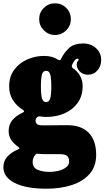

<svg xmlns="http://www.w3.org/2000/svg" viewBox="-38 -879 633 1164"><path d="M17.5 -355Q17.5 -415 48.2 -456.2Q79 -497.5 127.5 -518.8Q176 -540 229 -540Q280 -540 313.5 -517Q323.5 -513.5 325.8 -514.2Q328 -515 333.5 -524.5Q351 -560.5 380.8 -588Q410.5 -615.5 466 -615.5Q513 -615.5 544.2 -586.8Q575.5 -558 575.5 -516Q575.5 -478.5 552.8 -452.2Q530 -426 495.5 -426Q463.5 -426 445.2 -446Q427 -466 427 -488Q427 -502 432.8 -506.8Q438.5 -511.5 438.5 -516.5Q438.5 -523.5 432.5 -523.5Q422 -523.5 413.2 -510.8Q404.5 -498 401 -490Q397.5 -481.5 397.2 -477.2Q397 -473 402 -467Q429 -449.5 446 -421.5Q463 -393.5 463 -357.5Q463 -297.5 433.2 -255.8Q403.5 -214 353.5 -192Q303.5 -170 241.5 -170Q232.5 -170 222.8 -171Q213 -172 203 -173.5Q194 -174.5 186.5 -167.5Q177.5 -158.5 177.5 -147Q177.5 -136.5 185.5 -127.8Q193.5 -119 219.5 -119Q232 -119 259.2 -119.2Q286.5 -119.5 317.2 -119.8Q348 -120 370.5 -120Q455 -120 500 -73.8Q545 -27.5 545 59.5Q545 130 505 175.5Q465 221 397 243Q329 265 245 265Q119 265 50.8 230Q-17.5 195 -17.5 135Q-17.5 97 6.2 70.8Q30 44.5 69.5 27.5Q80 23 80 19.8Q80 16.5 71.5 10.5Q46 -7 30.2 -30.2Q14.5 -53.5 14.5 -84Q14.5 -124 37 -150.8Q59.5 -177.5 98 -195.5Q108 -200.5 108.2 -204.2Q108.5 -208 100.5 -213Q63 -236.5 40.2 -272.2Q17.5 -308 17.5 -355ZM210 -355Q210 -303.5 216.8 -281.8Q223.5 -260 241.5 -260Q259.5 -260 266.2 -281.8Q273 -303.5 273 -355Q273 -407 266.2 -428.5Q259.5 -450 241.5 -450Q223.5 -450 216.8 -428.5Q210 -407 210 -355ZM381 101Q381 75.5 367.8 65.5Q354.5 55.5 322.5 55.5H235.5Q227.5 55.5 219.5 55.2Q211.5 55 203 54Q195 53 189 52.8Q183 52.5 178 57.5Q168.5 67 164.2 78.8Q160 90.5 160 102Q160 138 190.5 150.5Q221 163 261 163Q292 163 319.2 155.8Q346.5 148.5 363.8 134.5Q381 120.5 381 101ZM295.5 -667Q256 -667 227.8 -695.2Q199.5 -723.5 199.5 -763Q199.5 -803 227.8 -831Q256 -859 295.5 -859Q335.5 -859 363.5 -831Q391.5 -803 391.5 -763Q391.5 -723.5 363.5 -695.2Q335.5 -667 295.5 -667Z"/></svg>

Font: Besley* Narrow Fatface
Style: Regular
Weight: 900
Width: 4
Designer: Owen Earl
Foundry: indestructible type*
Version: Version 3.000; ttfautohint (v1.8.3)